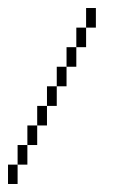

<svg xmlns="http://www.w3.org/2000/svg" viewBox="-20 -459 284 479"><path d="M0 0V-48.3H23.9V0ZM23.9 -48.3V-97.2H48.3V-48.3ZM48.3 -97.2V-146H72.8V-97.2ZM72.8 -146V-194.8H97.2V-146ZM97.2 -194.8V-243.7H121.6V-194.8ZM121.6 -243.7V-292.5H146V-243.7ZM146 -292.5V-341.3H170.4V-292.5ZM170.4 -341.3V-390.1H194.8V-341.3ZM194.8 -390.1V-439H219.2V-390.1Z"/></svg>

Font: FS Mondwest Regular
Style: Regular
Weight: 400
Designer: NZWStudios2024
Foundry: https://fontstruct.com
Version: Version 1.0